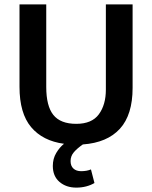

<svg xmlns="http://www.w3.org/2000/svg" viewBox="-20 -650 694 876"><path d="M69 -630H191V-253Q191 -166 223.5 -125.5Q256 -85 328 -85Q399 -85 431 -128.5Q463 -172 463 -241V-630H585V-249Q585 -126 527 -62.5Q469 1 358 9Q332 27 317 44.5Q302 62 302 85Q302 107 315 119Q328 131 350 131Q376 131 395 123L411 185Q394 195 373 200.5Q352 206 328 206Q282 206 251.5 180Q221 154 221 107Q221 74 236.5 48Q252 22 272 6Q175 -7 122 -70Q69 -133 69 -254Z"/></svg>

Font: Mukta Mahee SemiBold
Style: Regular
Weight: 600
Designer: Shuchita Grover, Noopur Datye, Girish Dalvi, Yashodeep Gholap
Foundry: Ek Type
Version: Version 2.538;PS 1.000;hotconv 16.6.51;makeotf.lib2.5.65220;